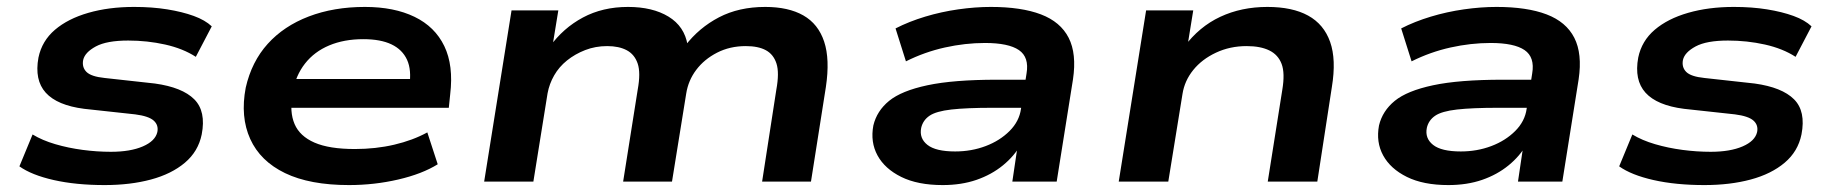

<svg xmlns="http://www.w3.org/2000/svg" viewBox="-20 -524 5286 554"><path d="M282 10Q199 10 135 -4.5Q71 -19 36 -44L74 -136Q102 -119 139.5 -108Q177 -97 218.5 -91.5Q260 -86 300 -86Q356 -86 392 -101.5Q428 -117 434 -143Q438 -163 423.5 -176Q409 -189 370 -194L223 -210Q145 -220 112 -256.5Q79 -293 91 -358Q101 -406 138.5 -438Q176 -470 235 -487Q294 -504 367 -504Q419 -504 462.5 -497Q506 -490 539 -478Q572 -466 591 -448L545 -360Q508 -384 456.5 -395.5Q405 -407 350 -407Q288 -407 256.5 -390Q225 -373 220 -351Q216 -330 229.5 -316.5Q243 -303 282 -299L427 -283Q506 -272 540.5 -237.5Q575 -203 562 -136Q552 -87 513.5 -54.5Q475 -22 415.5 -6Q356 10 282 10Z M987 10Q874 10 802.5 -24.5Q731 -59 702 -123Q673 -187 689 -271Q706 -346 752.5 -397.5Q799 -449 871 -476.5Q943 -504 1033 -504Q1117 -504 1176 -475.5Q1235 -447 1262 -391Q1289 -335 1279 -252L1275 -213H794L806 -296H1187L1161 -276Q1168 -322 1154.5 -351.5Q1141 -381 1109.5 -396Q1078 -411 1028 -411Q973 -411 930 -393Q887 -375 860 -340.5Q833 -306 824 -257V-252Q815 -201 830 -166Q845 -131 887.5 -112.5Q930 -94 1004 -94Q1064 -94 1117.5 -106.5Q1171 -119 1213 -142L1243 -50Q1198 -22 1129 -6Q1060 10 987 10Z M1377 0 1456 -494H1591L1574 -390L1566 -389Q1605 -443 1662 -473.5Q1719 -504 1792 -504Q1863 -504 1909 -476Q1955 -448 1964 -394L1957 -392Q1997 -444 2054.5 -474Q2112 -504 2188 -504Q2255 -504 2298 -479.5Q2341 -455 2358 -404Q2375 -353 2363 -273L2320 0H2179L2220 -265Q2229 -314 2220.5 -340.5Q2212 -367 2190 -379Q2168 -391 2132 -391Q2086 -391 2049 -372Q2012 -353 1989 -322.5Q1966 -292 1960 -254L1919 0H1778L1820 -265Q1829 -314 1820 -340.5Q1811 -367 1788.5 -379Q1766 -391 1732 -391Q1698 -391 1668.5 -379.5Q1639 -368 1616 -349.5Q1593 -331 1579 -306.5Q1565 -282 1560 -255L1519 0Z M2700 10Q2628 10 2580.5 -13.5Q2533 -37 2512 -75.5Q2491 -114 2500 -162Q2510 -204 2545.5 -233Q2581 -262 2656 -278Q2731 -294 2857 -294H2960L2948 -213H2844Q2769 -213 2725 -208Q2681 -203 2662 -190Q2643 -177 2638 -155Q2632 -125 2656 -106Q2680 -87 2736 -87Q2783 -87 2824 -102.5Q2865 -118 2893 -146Q2921 -174 2926 -210L2942 -312Q2950 -359 2920 -379.5Q2890 -400 2822 -400Q2765 -400 2706.5 -387Q2648 -374 2594 -347L2564 -442Q2603 -462 2649.5 -476Q2696 -490 2745 -497Q2794 -504 2839 -504Q2927 -504 2983.5 -482.5Q3040 -461 3063.5 -415Q3087 -369 3076 -295L3029 0H2901L2917 -108H2926Q2907 -74 2874 -47Q2841 -20 2797.5 -5Q2754 10 2700 10Z M3208 0 3287 -494H3423L3406 -389H3397Q3440 -447 3501 -475.5Q3562 -504 3637 -504Q3709 -504 3754.5 -479Q3800 -454 3818 -403Q3836 -352 3823 -273L3781 0H3638L3680 -265Q3688 -313 3678 -339.5Q3668 -366 3642.5 -378.5Q3617 -391 3577 -391Q3529 -391 3488.5 -372Q3448 -353 3423 -322Q3398 -291 3392 -253L3351 0Z M4159 10Q4087 10 4039.5 -13.5Q3992 -37 3971 -75.5Q3950 -114 3959 -162Q3969 -204 4004.5 -233Q4040 -262 4115 -278Q4190 -294 4316 -294H4419L4407 -213H4303Q4228 -213 4184 -208Q4140 -203 4121 -190Q4102 -177 4097 -155Q4091 -125 4115 -106Q4139 -87 4195 -87Q4242 -87 4283 -102.5Q4324 -118 4352 -146Q4380 -174 4385 -210L4401 -312Q4409 -359 4379 -379.5Q4349 -400 4281 -400Q4224 -400 4165.5 -387Q4107 -374 4053 -347L4023 -442Q4062 -462 4108.5 -476Q4155 -490 4204 -497Q4253 -504 4298 -504Q4386 -504 4442.5 -482.5Q4499 -461 4522.5 -415Q4546 -369 4535 -295L4488 0H4360L4376 -108H4385Q4366 -74 4333 -47Q4300 -20 4256.5 -5Q4213 10 4159 10Z M4898 10Q4815 10 4751 -4.5Q4687 -19 4652 -44L4690 -136Q4718 -119 4755.5 -108Q4793 -97 4834.5 -91.5Q4876 -86 4916 -86Q4972 -86 5008 -101.5Q5044 -117 5050 -143Q5054 -163 5039.5 -176Q5025 -189 4986 -194L4839 -210Q4761 -220 4728 -256.5Q4695 -293 4707 -358Q4717 -406 4754.5 -438Q4792 -470 4851 -487Q4910 -504 4983 -504Q5035 -504 5078.5 -497Q5122 -490 5155 -478Q5188 -466 5207 -448L5161 -360Q5124 -384 5072.5 -395.5Q5021 -407 4966 -407Q4904 -407 4872.5 -390Q4841 -373 4836 -351Q4832 -330 4845.5 -316.5Q4859 -303 4898 -299L5043 -283Q5122 -272 5156.5 -237.5Q5191 -203 5178 -136Q5168 -87 5129.5 -54.5Q5091 -22 5031.5 -6Q4972 10 4898 10Z"/></svg>

Font: Nunito Sans 10pt Expanded
Style: Bold Italic
Weight: 700
Width: 7
Italic angle: -9°
Designer: Vernon Adams
Foundry: Vernon Adams
Version: Version 3.101;gftools[0.9.27]